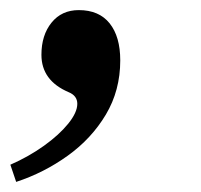

<svg xmlns="http://www.w3.org/2000/svg" viewBox="-82 -183 398 380"><path d="M-50 177 -61.5 143Q-25 127 5 105.5Q35 84 53 61.8Q71 39.5 71 22.5Q71 6.5 54 -0.5Q0 -23.5 0 -74.5Q0 -113.5 20 -138.2Q40 -163 74 -163Q114 -163 135 -136.8Q156 -110.5 156 -63.5Q156 -4 127.5 43.8Q99 91.5 52 125.2Q5 159 -50 177Z"/></svg>

Font: Libre Caslon Condensed
Style: Italic
Weight: 400
Italic angle: -22.583°
Designer: Pablo Impallari, Rodrigo Fuenzalida, Katja Schimmel, Ertekin Erdin
Foundry: Pablo Impallari, Rodrigo Fuenzalida
Version: Version 2.000;gftools[0.9.33]